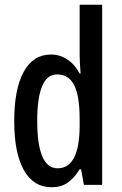

<svg xmlns="http://www.w3.org/2000/svg" viewBox="-20 -831 513 810"><path d="M198 -41Q121 -41 80.5 -113.5Q40 -186 40 -321Q40 -455 80 -528Q120 -601 195 -601Q232 -601 263.5 -580.5Q295 -560 316 -521H320Q318 -546 317 -565Q316 -584 316 -601V-811H411V-51H334L322 -117H316Q293 -79 265 -60Q237 -41 198 -41ZM223 -121Q315 -121 316 -299V-329Q316 -426 293 -471.5Q270 -517 221 -517Q178 -517 157.5 -467Q137 -417 137 -321Q137 -121 223 -121Z"/></svg>

Font: Noto Sans Tamil UI ExtraCondensed Medium
Style: Regular
Weight: 500
Width: 2
Designer: Jelle Bosma - Monotype Design Team
Foundry: Monotype Imaging Inc.
Version: Version 2.004; ttfautohint (v1.8.4.7-5d5b)